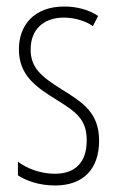

<svg xmlns="http://www.w3.org/2000/svg" viewBox="-20 -559 357 589"><path d="M284 -127C284 -213 235 -244 169 -285C105 -325 74 -352 74 -407C74 -470 115 -505 176 -505C208 -505 242 -495 265 -479L281 -510C253 -529 216 -539 177 -539C84 -539 38 -481 38 -408C38 -329 88 -293 155 -252C214 -215 246 -193 246 -128C246 -63 213 -26 148 -26C106 -26 64 -41 35 -63V-21C60 -5 99 10 149 10C238 10 284 -43 284 -127Z"/></svg>

Font: Noto Sans Telugu ExtraCondensed ExtraLight
Style: Regular
Weight: 200
Width: 2
Designer: Jelle Bosma - Monotype Design Team
Foundry: Monotype Imaging Inc.
Version: Version 2.005